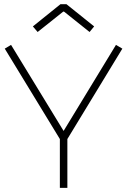

<svg xmlns="http://www.w3.org/2000/svg" viewBox="-20 -904 611 924"><path d="M288.1 -848.1H284.2L161.1 -750L138.2 -776.9L271 -883.8H299.8L433.1 -776.9L411.1 -750ZM2.9 -669.9 33.2 -688 286.1 -273.9 538.1 -688 568.8 -669.9 304.2 -234.9V0H268.1V-234.9Z"/></svg>

Font: RawengulkSans
Style: Regular
Weight: 500
Designer: gluk (gluksza@wp.pl)
Foundry: gluk (gluksza@wp.pl)
Version: Version 0.94